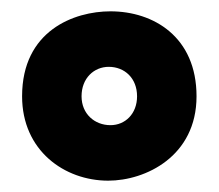

<svg xmlns="http://www.w3.org/2000/svg" viewBox="-20 -692 386 339"><path d="M171 -373C237 -373 327 -416 327 -522C327 -627 251 -672 175 -672C111 -672 19 -638 19 -522C19 -426 94 -373 171 -373ZM175 -471C147 -471 124 -491 124 -522C124 -554 146 -574 172 -574C200 -574 222 -554 222 -522C222 -491 201 -471 175 -471Z"/></svg>

Font: Bricolage Grotesque 10pt Condensed ExtraBold
Style: Regular
Weight: 800
Width: 3
Designer: Mathieu Triay
Foundry: Atelier Triay
Version: Version 1.000;gftools[0.9.29]